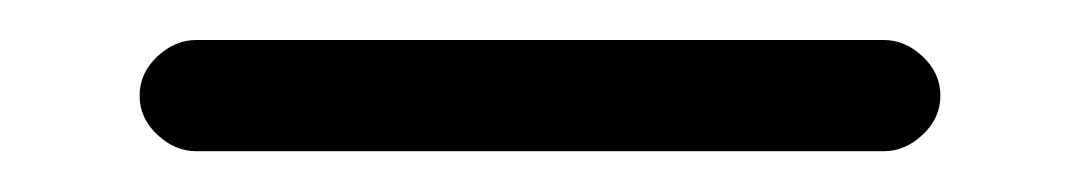

<svg xmlns="http://www.w3.org/2000/svg" viewBox="-20 64 540 96"><path d="M78.1 139.6Q67.4 139.6 58.6 131.3Q49.8 123 49.8 111.8Q49.8 100.6 58.6 92.3Q67.4 84 78.1 84H421.9Q432.6 84 441.4 92.3Q450.2 100.6 450.2 111.8Q450.2 123 441.4 131.3Q432.6 139.6 421.9 139.6Z"/></svg>

Font: Rounded Mgen+ 1m regular
Style: Regular
Weight: 400
Designer: [Source Han Sans]
Ryoko NISHIZUKA  (kana & ideographs); Paul D. Hunt (Latin, Greek & Cyrillic); Wenlong ZHANG  (bopomofo
Version: Version 1.059.20150602